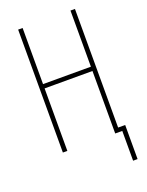

<svg xmlns="http://www.w3.org/2000/svg" viewBox="-163 -794 803 1048"><g transform="rotate(-20 238.5 -270.5)"><path d="M423 173V0H382V-363H104V0H78V-714H104V-388H382V-714H408V-25H449V173Z"/></g></svg>

Font: Noto Sans ExtraCondensed Thin
Style: Regular
Weight: 100
Width: 2
Designer: Monotype Design Team
Foundry: Monotype Imaging Inc.
Version: Version 2.013; ttfautohint (v1.8.4.7-5d5b)